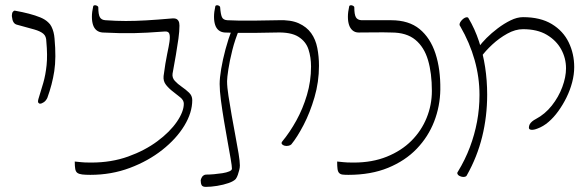

<svg xmlns="http://www.w3.org/2000/svg" viewBox="-20 -671 2289 750"><path d="M136 -266Q133 -266 130 -269.5Q127 -273 130 -284Q140 -316 149 -347Q158 -378 162 -416.5Q166 -455 161 -509Q161 -529 149.5 -539Q138 -549 113.5 -556Q89 -563 48 -574Q38 -576 33 -584Q28 -592 27 -604Q26 -608 26.5 -612Q27 -616 27.5 -619Q28 -622 30 -624.5Q32 -627 34 -628.5Q36 -630 40 -629Q68 -624 93 -617.5Q118 -611 137.5 -603Q157 -595 169 -583Q176 -577 181 -567Q186 -557 189 -545.5Q192 -534 193 -521Q200 -445 192 -393Q184 -341 165 -289Q160 -278 151.5 -272Q143 -266 136 -266Z M333 12Q313 12 301 10.5Q289 9 282.5 4.5Q276 0 274 -10.5Q272 -21 272 -40Q286 -39 297 -37.5Q308 -36 337 -36Q415 -36 480.5 -59.5Q546 -83 595 -119.5Q644 -156 671 -195.5Q698 -235 698 -266Q698 -279 685 -290Q672 -301 656 -313Q640 -325 628.5 -339.5Q617 -354 619 -374Q626 -427 633 -460Q640 -493 642 -508Q645 -529 641.5 -539Q638 -549 624 -548Q584 -545 555.5 -543.5Q527 -542 502 -541.5Q477 -541 448.5 -541.5Q420 -542 381 -544Q367 -545 357.5 -552.5Q348 -560 343.5 -573.5Q339 -587 339 -605.5Q339 -624 344 -646Q345 -650 349.5 -650.5Q354 -651 359 -648.5Q364 -646 364 -642Q364 -615 370 -604Q376 -593 392 -592Q434 -589 471.5 -589Q509 -589 552 -591.5Q595 -594 652 -599Q660 -600 666.5 -598Q673 -596 677 -589.5Q681 -583 681 -571Q681 -549 677 -520Q673 -491 667 -456Q661 -421 654 -383Q652 -367 663 -355Q674 -343 690 -332Q706 -321 718.5 -309Q731 -297 731 -280Q731 -231 700 -180Q669 -129 614 -85.5Q559 -42 487 -15Q415 12 333 12Z M1118 -107Q1114 -103 1106 -101.5Q1098 -100 1091 -102Q1084 -104 1081 -108.5Q1078 -113 1083 -119Q1112 -154 1137.5 -200Q1163 -246 1179 -300Q1195 -354 1195 -411Q1195 -447 1185 -478Q1175 -509 1145.5 -527.5Q1116 -546 1059 -544Q1007 -543 971.5 -542.5Q936 -542 909 -542.5Q882 -543 858 -544Q844 -545 834.5 -552.5Q825 -560 820.5 -573.5Q816 -587 816 -605.5Q816 -624 821 -646Q822 -650 826.5 -650.5Q831 -651 835.5 -648.5Q840 -646 840 -642Q842 -615 847 -604Q852 -593 868 -592Q890 -591 914 -590.5Q938 -590 974 -590.5Q1010 -591 1067 -592Q1116 -594 1147 -580Q1178 -566 1195.5 -541.5Q1213 -517 1219.5 -483.5Q1226 -450 1226 -414Q1226 -351 1208.5 -291Q1191 -231 1166 -183Q1141 -135 1118 -107ZM784 59Q771 59 767.5 52Q764 45 764 33Q764 31 765.5 27.5Q767 24 769 20.5Q771 17 775.5 14Q780 11 785 11Q799 11 816 9.5Q833 8 849 5.5Q865 3 875.5 -1.5Q886 -6 886 -12Q886 -22 881 -51Q876 -80 869 -118.5Q862 -157 855 -199Q848 -241 843 -279Q838 -317 838 -343Q838 -366 844 -402Q850 -438 861 -479Q872 -520 886 -556L915 -557Q898 -517 887.5 -475Q877 -433 872 -400Q867 -367 867 -354Q867 -331 872.5 -296Q878 -261 885 -220.5Q892 -180 899.5 -141Q907 -102 912 -71Q917 -40 917 -25Q917 -16 914.5 -6.5Q912 3 909 12Q906 21 901 28Q893 37 873 44Q853 51 828.5 55Q804 59 784 59Z M1341 12Q1327 12 1318.5 11Q1310 10 1305 5Q1300 0 1298.5 -10.5Q1297 -21 1297 -40Q1311 -39 1322 -37.5Q1333 -36 1362 -36Q1434 -36 1491 -59Q1548 -82 1587 -121Q1626 -160 1646.5 -210.5Q1667 -261 1667 -316Q1667 -385 1652 -436Q1637 -487 1602.5 -515.5Q1568 -544 1509 -544Q1478 -545 1446 -544.5Q1414 -544 1381 -544Q1367 -544 1357.5 -552Q1348 -560 1343.5 -573.5Q1339 -587 1339 -605.5Q1339 -624 1344 -646Q1345 -650 1349.5 -650.5Q1354 -651 1359 -648.5Q1364 -646 1364 -642Q1364 -615 1370 -604Q1376 -593 1392 -592Q1420 -592 1449 -592Q1478 -592 1508 -592Q1577 -592 1619 -557.5Q1661 -523 1681 -462Q1701 -401 1700 -321Q1699 -256 1676 -196.5Q1653 -137 1608 -90Q1563 -43 1496 -15.5Q1429 12 1341 12Z M2080 -169Q2065 -163 2055.5 -164Q2046 -165 2046 -172Q2046 -179 2049 -185Q2052 -191 2058.5 -196.5Q2065 -202 2073 -206Q2109 -225 2135.5 -258.5Q2162 -292 2176.5 -331Q2191 -370 2191 -404Q2191 -444 2172 -478.5Q2153 -513 2116 -535Q2079 -557 2023 -557Q1993 -557 1961.5 -539.5Q1930 -522 1903 -497Q1876 -472 1858 -447Q1856 -445 1853 -449Q1850 -453 1847.5 -459Q1845 -465 1844 -468Q1841 -473 1851 -488Q1861 -503 1880.5 -522.5Q1900 -542 1924.5 -560.5Q1949 -579 1974.5 -591.5Q2000 -604 2023 -604Q2091 -604 2135.5 -577Q2180 -550 2201.5 -505.5Q2223 -461 2223 -409Q2223 -380 2215 -349.5Q2207 -319 2193 -290.5Q2179 -262 2161 -237Q2143 -212 2122.5 -194.5Q2102 -177 2080 -169ZM1804 13Q1802 18 1796 19.5Q1790 21 1784 19.5Q1778 18 1773.5 15.5Q1769 13 1767 8.5Q1765 4 1769 -1Q1797 -47 1815.5 -96Q1834 -145 1843.5 -196Q1853 -247 1853 -300Q1853 -369 1834 -436.5Q1815 -504 1778 -568Q1774 -573 1775.5 -578.5Q1777 -584 1781.5 -589.5Q1786 -595 1791.5 -599Q1797 -603 1802.5 -603.5Q1808 -604 1810 -600Q1835 -558 1851 -509.5Q1867 -461 1875 -409Q1883 -357 1883 -301Q1883 -216 1863.5 -137Q1844 -58 1804 13Z"/></svg>

Font: Noto Rashi Hebrew ExtraLight
Style: Regular
Weight: 250
Version: Version 1.006